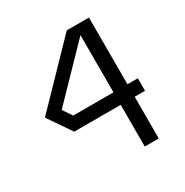

<svg xmlns="http://www.w3.org/2000/svg" viewBox="-161 -827 922 957"><g transform="rotate(-30 300.0 -348.0)"><path d="M353 -696 41 -373.5 132.5 -240H400V0H480.5V-240H540V-312H480.5V-696ZM132.5 -365 400 -641V-312H168.5Z"/></g></svg>

Font: Kode Mono
Style: Regular
Weight: 400
Monospace: yes
Designer: Isa Ozler
Foundry: Kadena LLC
Version: Version 1.000;gftools[0.9.28]